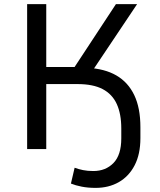

<svg xmlns="http://www.w3.org/2000/svg" viewBox="-20 -725 778 934"><path d="M445 189Q408 189 377.5 183Q347 177 325 168L343 91Q362 98 384 102.5Q406 107 434 107Q494 107 532 68Q570 29 570 -52V-100Q570 -171 548 -219Q526 -267 479.5 -291.5Q433 -316 357 -316H205V0H112V-705H205V-399H359L329 -378L544 -705H647L418 -363L405 -395Q489 -391 546 -358Q603 -325 633 -262.5Q663 -200 663 -106V-53Q663 25 635 79Q607 133 558 161Q509 189 445 189Z"/></svg>

Font: Nunito Sans 6pt
Style: Regular
Weight: 400
Version: Version 3.101;gftools[0.9.27]